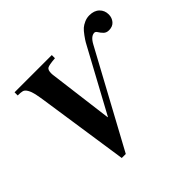

<svg xmlns="http://www.w3.org/2000/svg" viewBox="-165 -870 1079 1079"><g transform="rotate(-45 375.0 -330.0)"><path d="M339 -200 525 -543Q540 -571 547 -583.5Q554 -596 570 -618Q586 -640 598 -650.5Q610 -661 629 -669.5Q648 -678 669 -678Q707 -678 728.5 -657Q750 -636 750 -604Q750 -578 734 -559Q718 -540 688 -540Q668 -540 656 -552Q644 -564 636.5 -576.5Q629 -589 620 -589Q592 -589 569 -546L263 18H231L155 -495Q147 -551 141.5 -576.5Q136 -602 126 -619.5Q116 -637 103.5 -640.5Q91 -644 66 -644V-669H362V-644Q311 -640 299 -632.5Q287 -625 287 -599Q287 -588 289 -576L337 -200Z"/></g></svg>

Font: STIX
Style: Bold Italic
Weight: 700
Italic angle: -16.33°
Designer: MicroPress Inc., with final additions and corrections provided by Coen Hoffman, Elsevier (retired)
Version: Version 1.1.1